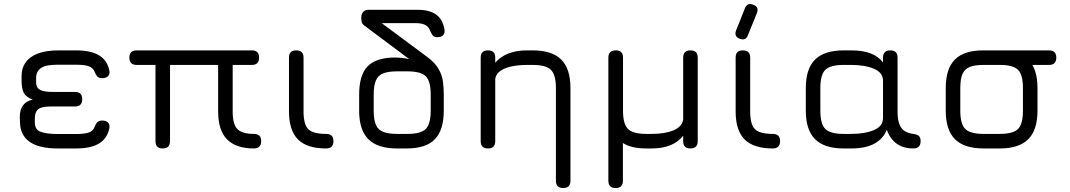

<svg xmlns="http://www.w3.org/2000/svg" viewBox="-20 -750 5406 970"><path d="M271 0Q178 0 130.2 -33.2Q82.5 -66.5 81 -131L80 -157.5Q79.5 -195.5 96.5 -218Q113.5 -240.5 145.5 -246.5Q110.5 -260.5 99.8 -281.5Q89 -302.5 89 -345V-367Q89 -405.5 109.2 -434.5Q129.5 -463.5 171.8 -479.8Q214 -496 280.5 -495.5H365Q439 -495.5 480.5 -470.5Q522 -445.5 532.5 -393.5Q536 -375 525.8 -365Q515.5 -355 496.5 -355Q479.5 -355 471.5 -363.8Q463.5 -372.5 457.5 -388.5Q450.5 -407 429.2 -415Q408 -423 365 -423H267.5Q210.5 -423 186.2 -405.8Q162 -388.5 162.5 -355V-334Q162.5 -313.5 173 -303.2Q183.5 -293 202 -289.2Q220.5 -285.5 245 -285.5H359Q395.5 -285.5 395.5 -249Q395.5 -212 359 -212H239Q207.5 -212 189.5 -206.5Q171.5 -201 163.8 -187.5Q156 -174 156 -149V-131Q156 -94.5 186.2 -83.8Q216.5 -73 271 -73H365Q408 -73 429.2 -80.8Q450.5 -88.5 457.5 -107.5Q463.5 -124 471.5 -132.5Q479.5 -141 497 -141Q515.5 -141 525.8 -130.8Q536 -120.5 532.5 -102.5Q522 -50.5 480.5 -25.2Q439 0 365 0Z M633.5 -459Q633.5 -495.5 670.5 -495.5H1252.5Q1289 -495.5 1289 -459Q1289 -422 1252.5 -422H1155.5V-187Q1155.5 -121 1180 -97.2Q1204.5 -73.5 1262.5 -73.5Q1280 -73.5 1289.8 -64.8Q1299.5 -56 1299.5 -37Q1299.5 0 1262.5 0Q1173 0 1127.5 -45.5Q1082 -91 1082 -187V-422H839V-37Q839 0 802 0Q765.5 0 765.5 -37V-422H670.5Q633.5 -422 633.5 -459Z M1627.5 0Q1531 0 1485.5 -45.5Q1440 -91 1440 -187V-459Q1440 -495.5 1476.5 -495.5Q1513.5 -495.5 1513.5 -459V-187Q1513.5 -121 1537.8 -97.2Q1562 -73.5 1627.5 -73.5Q1645.5 -73.5 1655 -64.8Q1664.5 -56 1664.5 -37Q1664.5 0 1627.5 0Z M1985.5 0Q1888 0 1841.2 -46.5Q1794.5 -93 1794.5 -190V-272.5Q1794.5 -371 1837.5 -415.2Q1880.5 -459.5 1978 -459.5Q1989 -459.5 2004.2 -458Q2019.5 -456.5 2032 -454.5Q2044.5 -452.5 2048 -451L1820.5 -621Q1809.5 -629 1807.2 -639.8Q1805 -650.5 1805 -660Q1805 -678.5 1814.2 -689.5Q1823.5 -700.5 1840.5 -700.5H2090Q2150 -700.5 2183.8 -676Q2217.5 -651.5 2225.5 -600.5Q2228.5 -582 2218.5 -572Q2208.5 -562 2189.5 -562Q2172.5 -562 2165.8 -571.5Q2159 -581 2152 -597Q2146 -614.5 2128.5 -623.8Q2111 -633 2082.5 -633H1908.5L2139.5 -461.5Q2179 -432 2196.2 -401Q2213.5 -370 2217.8 -337.8Q2222 -305.5 2222 -272.5V-191Q2222 -93.5 2177.2 -46.8Q2132.5 0 2035 0ZM1985.5 -73.5H2038.5Q2106 -73.5 2131 -98.5Q2156 -123.5 2156 -191V-272.5Q2156 -340 2131 -364.8Q2106 -389.5 2038.5 -389.5H1985.5Q1940.5 -389.5 1915 -379Q1889.5 -368.5 1878.8 -343Q1868 -317.5 1868 -272.5V-190Q1868 -123.5 1893 -98.5Q1918 -73.5 1985.5 -73.5Z M2862 163Q2862 200 2825.5 200Q2788.5 200 2788.5 163V-305Q2788.5 -372.5 2763.2 -397.2Q2738 -422 2671.5 -422H2643.5Q2596.5 -422 2560 -413.5Q2523.5 -405 2502.5 -387.5Q2481.5 -370 2481.5 -343Q2482.5 -309 2448 -309Q2441 -309 2442.5 -337Q2453 -414.5 2504.8 -455Q2556.5 -495.5 2643.5 -495.5H2671.5Q2769 -495.5 2815.5 -449Q2862 -402.5 2862 -305ZM2482 -37Q2482 0 2445.5 0Q2408.5 0 2408.5 -37V-459Q2408.5 -495.5 2445.5 -495.5Q2482 -495.5 2482 -459Z M3053.5 163V-459Q3053.5 -495 3090.5 -495.5Q3127.5 -496 3127.5 -459V-191Q3127.5 -123.5 3152.8 -98.5Q3178 -73.5 3244.5 -73.5H3272.5Q3339 -73.5 3381.8 -91.2Q3424.5 -109 3431.5 -145V-459Q3431.5 -495.5 3468 -495.5Q3505 -495.5 3505 -459V-37Q3505 0 3468 0Q3431.5 0 3431.5 -37V-64Q3406 -32.5 3366.5 -16.2Q3327 0 3272.5 0H3244.5Q3169 0 3127 -27.5V163Q3127 200 3090.5 200Q3053.5 200 3053.5 163Z M3716.5 -554.5Q3687 -566.5 3699 -597L3743.5 -708.5Q3756 -739 3786 -726Q3816 -715 3804 -684L3758.5 -572Q3748 -542.5 3716.5 -554.5ZM3884 0Q3787.5 0 3742 -45.5Q3696.5 -91 3696.5 -187V-459Q3696.5 -495.5 3733 -495.5Q3770 -495.5 3770 -459V-187Q3770 -121 3794.2 -97.2Q3818.5 -73.5 3884 -73.5Q3902 -73.5 3911.5 -64.8Q3921 -56 3921 -37Q3921 0 3884 0Z M4051 -191V-305Q4051 -402.5 4097.8 -449Q4144.5 -495.5 4242 -495.5H4280Q4340 -495.5 4379.5 -479.8Q4419 -464 4441 -434.5V-459Q4441 -495.5 4478 -495.5Q4514.5 -495.5 4514.5 -459V-187Q4514.5 -143 4525.2 -119.2Q4536 -95.5 4554 -85.8Q4572 -76 4594 -73.5Q4611.5 -71.5 4621.2 -63.8Q4631 -56 4631 -37Q4631 0 4594 0Q4558 0 4531.8 -11.8Q4505.5 -23.5 4487.8 -44.8Q4470 -66 4460 -94.5Q4443 -50 4398.8 -25Q4354.5 0 4280 0H4242Q4144.5 0 4097.8 -46.8Q4051 -93.5 4051 -191ZM4124.5 -191Q4124.5 -123.5 4149.5 -98.5Q4174.5 -73.5 4242 -73.5H4280Q4350 -73.5 4395.5 -93Q4441 -112.5 4441 -153.5V-342.5Q4441 -383 4395.5 -402.5Q4350 -422 4280 -422H4242Q4174.5 -422 4149.5 -397.2Q4124.5 -372.5 4124.5 -305Z M4960.5 -422Q4923.5 -422 4923.5 -459Q4923.5 -495.5 4960.5 -495.5H5280Q5316.5 -495.5 5316.5 -459Q5316.5 -422 5280 -422ZM4949 0Q4851.5 0 4804.8 -46.5Q4758 -93 4758 -190V-305Q4758 -403.5 4804.8 -449.8Q4851.5 -496 4949 -495.5H5031Q5128.5 -495.5 5175 -449Q5221.5 -402.5 5221.5 -305V-191Q5221.5 -93.5 5175 -46.8Q5128.5 0 5031 0ZM4831.5 -190Q4831.5 -123.5 4856.5 -98.5Q4881.5 -73.5 4949 -73.5H5031Q5098.5 -73.5 5123.2 -98.5Q5148 -123.5 5148 -191V-305Q5148 -372.5 5123.2 -397.2Q5098.5 -422 5031 -422H4949Q4904 -422 4878.5 -411.5Q4853 -401 4842.2 -375.5Q4831.5 -350 4831.5 -305Z"/></svg>

Font: Jura Light SemiBold
Style: Regular
Weight: 600
Version: Version 5.106